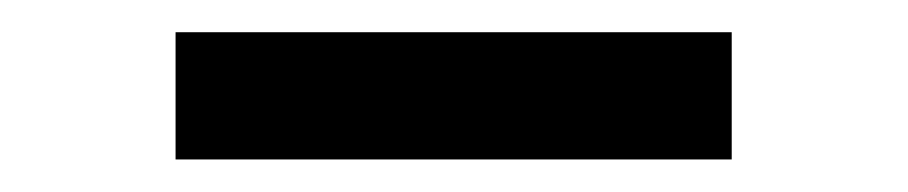

<svg xmlns="http://www.w3.org/2000/svg" viewBox="-20 -721 558 118"><path d="M87.9 -701.2V-623H429.7V-701.2Z"/></svg>

Font: Sen-gleads
Style: Regular
Weight: 400
Designer: Kosal Sen, Philatype
Foundry: Philatype
Version: Version 1.004; ttfautohint (v1.8.3)